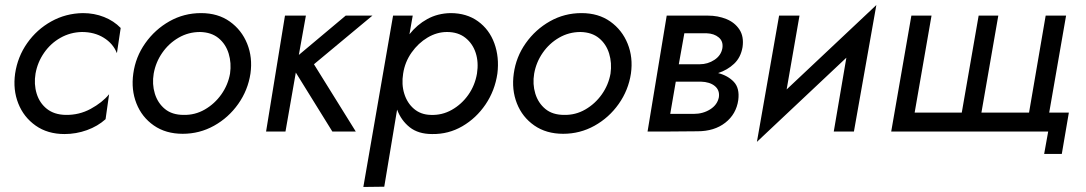

<svg xmlns="http://www.w3.org/2000/svg" viewBox="-20 -522 4309 762"><path d="M121 -230Q114 -188 125.5 -150.5Q137 -113 166 -90Q195 -67 240 -66Q294 -65 340 -90Q386 -115 413 -148L399 -49Q368 -21 325 -5.5Q282 10 236 10Q169 10 121.5 -23.5Q74 -57 52.5 -111.5Q31 -166 40 -230Q50 -297 88 -351Q126 -405 183.5 -437Q241 -469 309 -470Q354 -470 393 -454.5Q432 -439 459 -411L444 -311Q429 -349 392 -372Q355 -395 305 -395Q259 -394 220 -372Q181 -350 155 -312.5Q129 -275 121 -230Z M509 -230Q518 -296 556.5 -350.5Q595 -405 652.5 -437.5Q710 -470 778 -470Q845 -470 892 -436.5Q939 -403 961 -348.5Q983 -294 974 -230Q964 -164 925.5 -109.5Q887 -55 829.5 -23Q772 9 705 9Q638 9 590.5 -24Q543 -57 521.5 -111.5Q500 -166 509 -230ZM590 -230Q583 -188 594.5 -150.5Q606 -113 634.5 -89.5Q663 -66 709 -66Q754 -65 793 -87.5Q832 -110 858.5 -147.5Q885 -185 893 -230Q899 -272 887.5 -309.5Q876 -347 847.5 -370.5Q819 -394 774 -395Q728 -395 689 -372.5Q650 -350 624 -312.5Q598 -275 590 -230Z M1111 -460H1194L1166 -304L1352 -460H1458L1226 -267L1392 0H1299L1154 -234L1113 0H1036Z M1505 219 1422 220 1540 -460H1618L1605 -386Q1635 -424 1676 -446.5Q1717 -469 1768 -470Q1832 -470 1877 -437.5Q1922 -405 1942 -350Q1962 -295 1954 -230Q1944 -162 1907 -107.5Q1870 -53 1815 -21Q1760 11 1695 10Q1640 10 1606 -17Q1572 -44 1556 -87ZM1873 -230Q1880 -275 1868 -312Q1856 -349 1827 -372Q1798 -395 1754 -395Q1714 -395 1677 -373Q1640 -351 1613.5 -313.5Q1587 -276 1580 -230Q1573 -187 1584.5 -150Q1596 -113 1623 -90Q1650 -67 1689 -66Q1734 -64 1773 -86Q1812 -108 1838.5 -145.5Q1865 -183 1873 -230Z M2019 -230Q2028 -296 2066.5 -350.5Q2105 -405 2162.5 -437.5Q2220 -470 2288 -470Q2355 -470 2402 -436.5Q2449 -403 2471 -348.5Q2493 -294 2484 -230Q2474 -164 2435.5 -109.5Q2397 -55 2339.5 -23Q2282 9 2215 9Q2148 9 2100.5 -24Q2053 -57 2031.5 -111.5Q2010 -166 2019 -230ZM2100 -230Q2093 -188 2104.5 -150.5Q2116 -113 2144.5 -89.5Q2173 -66 2219 -66Q2264 -65 2303 -87.5Q2342 -110 2368.5 -147.5Q2395 -185 2403 -230Q2409 -272 2397.5 -309.5Q2386 -347 2357.5 -370.5Q2329 -394 2284 -395Q2238 -395 2199 -372.5Q2160 -350 2134 -312.5Q2108 -275 2100 -230Z M2626 -460H2790Q2829 -460 2862.5 -446.5Q2896 -433 2914.5 -405Q2933 -377 2927 -335Q2920 -294 2893.5 -269Q2867 -244 2830 -232Q2869 -222 2892.5 -197Q2916 -172 2910 -125Q2902 -69 2858.5 -35Q2815 -1 2748 -1L2628 0H2550ZM2784 -390H2696L2674 -267H2757Q2789 -267 2815.5 -284.5Q2842 -302 2847 -331Q2851 -358 2832.5 -373.5Q2814 -389 2784 -390ZM2761 -198H2662L2640 -70H2733Q2770 -70 2798.5 -88Q2827 -106 2833 -136Q2837 -164 2817 -180.5Q2797 -197 2761 -198Z M3153 -460 3102 -167 3458 -502 3369 0H3289L3339 -293L2984 41L3072 -460Z M3875 -75H4064L4130 -460H4211L4144 -75H4222L4194 89H4124L4140 0H3517L3597 -460H3677L3610 -75H3797L3864 -460H3942Z"/></svg>

Font: Jost*
Style: Italic
Weight: 400
Italic angle: -10°
Version: Version 3.7